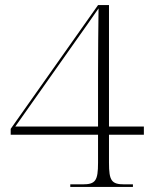

<svg xmlns="http://www.w3.org/2000/svg" viewBox="-20 -734 599 754"><path d="M256 0H502V-10H469C418 -10 408 -24 408 -95V-205H545V-237H408V-714H365L22 -228V-205H365V-95C365 -24 355 -10 304 -10H256ZM40 -237 275 -570C305 -612 338 -659 367 -701C366 -639 365 -504 365 -446V-237Z"/></svg>

Font: Noto Serif Display ExtraLight
Style: Regular
Weight: 200
Designer: Monotype Design Team
Foundry: Monotype Imaging Inc.
Version: Version 2.009